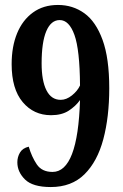

<svg xmlns="http://www.w3.org/2000/svg" viewBox="-20 -744 496 775"><path d="M185 11Q112 11 81 -19.5Q50 -50 50 -89Q50 -110 60.5 -128Q71 -146 96 -152Q108 -111 128.5 -80.5Q149 -50 192 -50Q294 -50 303 -340Q285 -315 257 -297Q229 -279 186 -279Q116 -279 71.5 -332Q27 -385 27 -485Q27 -556 49 -609.5Q71 -663 113 -693.5Q155 -724 214 -724Q274 -724 320.5 -690.5Q367 -657 394 -583Q421 -509 421 -388Q421 -272 397 -182Q373 -92 321 -40.5Q269 11 185 11ZM225 -341Q248 -341 270.5 -359Q293 -377 303 -399Q302 -543 280.5 -603Q259 -663 221 -663Q186 -663 167 -618.5Q148 -574 148 -488Q148 -418 167.5 -379.5Q187 -341 225 -341Z"/></svg>

Font: Noto Serif Tamil ExtraCondensed
Style: Bold
Weight: 700
Width: 2
Designer: Indian Type Foundry, Tom Grace, and the Monotype Design Team
Foundry: Monotype Imaging Inc.
Version: Version 2.004; ttfautohint (v1.8.4.7-5d5b)